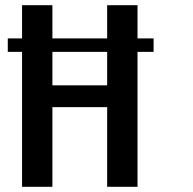

<svg xmlns="http://www.w3.org/2000/svg" viewBox="-20 -720 744 740"><path d="M65 -700H182V-343L156 -391H418L393 -343V-700H510V0H393V-356L418 -307H156L182 -356V0H65ZM572 -572V-520H10V-572Z"/></svg>

Font: Pathway Extreme Condensed SemiBold
Style: Regular
Weight: 600
Width: 3
Version: Version 1.001;gftools[0.9.26]